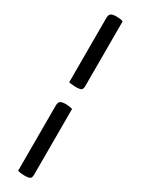

<svg xmlns="http://www.w3.org/2000/svg" viewBox="-247 -764 722 983"><g transform="rotate(30 113.5 -272.5)"><path d="M112 198Q106 198 94.5 197Q83 196 73 193V-192Q73 -211 82 -218Q91 -225 115 -225Q124 -225 134.5 -223.5Q145 -222 154 -219V169Q154 187 146 192.5Q138 198 112 198ZM112 -326Q106 -326 94.5 -327Q83 -328 73 -330V-711Q73 -729 82 -736Q91 -743 115 -743Q124 -743 134.5 -742Q145 -741 154 -737V-354Q154 -337 146 -331.5Q138 -326 112 -326Z"/></g></svg>

Font: Yanone Kaffeesatz
Style: Regular
Weight: 400
Designer: Yanone (Cyrillic: Daniel Pouzeot, Huerta Tipografica, and Cyreal)
Foundry: Yanone
Version: Version 2.003